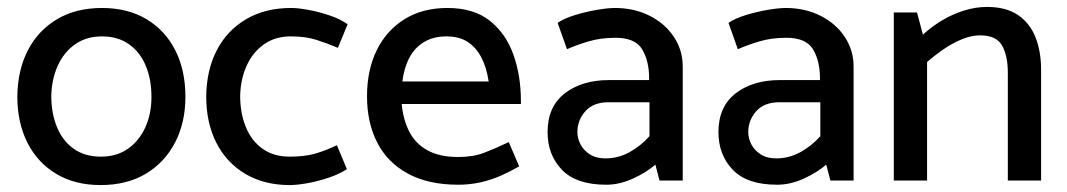

<svg xmlns="http://www.w3.org/2000/svg" viewBox="-20 -521 3080 554"><path d="M270 13Q196 13 142 -19.5Q88 -52 59 -109.5Q30 -167 30 -243Q31 -319 60.5 -376Q90 -433 144.5 -465.5Q199 -498 274 -498Q349 -498 403 -465.5Q457 -433 486 -375.5Q515 -318 515 -242Q515 -167 485 -109.5Q455 -52 400.5 -19.5Q346 13 270 13ZM271 -69Q317 -69 349.5 -92Q382 -115 399.5 -154Q417 -193 417 -241Q417 -292 400.5 -331.5Q384 -371 352 -393.5Q320 -416 274 -416Q229 -416 196.5 -393Q164 -370 146.5 -331Q129 -292 128 -244Q128 -194 144.5 -154Q161 -114 193 -91.5Q225 -69 271 -69Z M952 -102Q921 -87 890.5 -78Q860 -69 816 -69Q770 -69 738 -91.5Q706 -114 689.5 -154Q673 -194 673 -244Q674 -292 691.5 -331Q709 -370 741.5 -393Q774 -416 819 -416Q862 -416 893 -406Q924 -396 955 -383L983 -451Q962 -466 931 -476.5Q900 -487 870 -492.5Q840 -498 820 -498Q745 -498 690 -465.5Q635 -433 605.5 -376Q576 -319 575 -243Q575 -167 604 -109.5Q633 -52 687.5 -19.5Q742 13 816 13Q837 13 867.5 7.5Q898 2 929 -8.5Q960 -19 981 -33Z M1483 -221V-231Q1483 -302 1461.5 -363Q1440 -424 1393.5 -461Q1347 -498 1271 -498Q1199 -498 1147 -465.5Q1095 -433 1067 -376Q1039 -319 1039 -243Q1039 -167 1068.5 -109.5Q1098 -52 1157 -20Q1216 12 1302 12Q1336 12 1367 5Q1398 -2 1426 -14.5Q1454 -27 1478 -41L1448 -111Q1408 -92 1376.5 -80Q1345 -68 1302 -68Q1248 -68 1213 -87.5Q1178 -107 1160.5 -142Q1143 -177 1139 -221ZM1141 -286Q1146 -326 1161.5 -355Q1177 -384 1204 -400Q1231 -416 1268 -416Q1305 -416 1329.5 -400Q1354 -384 1369 -355Q1384 -326 1390 -286Z M1646 -140Q1646 -174 1669 -200Q1692 -226 1736 -226H1854V-128Q1829 -100 1796.5 -82Q1764 -64 1727 -64Q1700 -64 1682 -75.5Q1664 -87 1655 -104.5Q1646 -122 1646 -140ZM1616 -379Q1643 -391 1678 -401.5Q1713 -412 1756 -412Q1813 -412 1833 -378.5Q1853 -345 1853 -295V-290H1738Q1659 -290 1609.5 -251.5Q1560 -213 1560 -140Q1560 -74 1601.5 -31Q1643 12 1729 12Q1768 12 1807 -6Q1846 -24 1871 -46L1883 0H1950V-329Q1950 -376 1924.5 -414.5Q1899 -453 1854.5 -475.5Q1810 -498 1754 -498Q1734 -498 1702 -492.5Q1670 -487 1639 -477.5Q1608 -468 1589 -455Z M2139 -140Q2139 -174 2162 -200Q2185 -226 2229 -226H2347V-128Q2322 -100 2289.5 -82Q2257 -64 2220 -64Q2193 -64 2175 -75.5Q2157 -87 2148 -104.5Q2139 -122 2139 -140ZM2109 -379Q2136 -391 2171 -401.5Q2206 -412 2249 -412Q2306 -412 2326 -378.5Q2346 -345 2346 -295V-290H2231Q2152 -290 2102.5 -251.5Q2053 -213 2053 -140Q2053 -74 2094.5 -31Q2136 12 2222 12Q2261 12 2300 -6Q2339 -24 2364 -46L2376 0H2443V-329Q2443 -376 2417.5 -414.5Q2392 -453 2347.5 -475.5Q2303 -498 2247 -498Q2227 -498 2195 -492.5Q2163 -487 2132 -477.5Q2101 -468 2082 -455Z M2655 0V-342Q2679 -363 2705 -380.5Q2731 -398 2757.5 -408.5Q2784 -419 2808 -419Q2855 -419 2871.5 -389.5Q2888 -360 2888 -311V0H2984V-320Q2984 -372 2968 -413Q2952 -454 2917.5 -477.5Q2883 -501 2828 -501Q2795 -501 2761.5 -490.5Q2728 -480 2698 -462Q2668 -444 2643 -421L2626 -485H2559V0Z"/></svg>

Font: Catamaran Thin Medium
Style: Regular
Weight: 500
Version: Version 2.000